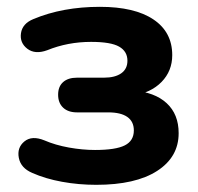

<svg xmlns="http://www.w3.org/2000/svg" viewBox="-20 -520 569 551"><path d="M72.7 -23.7Q39.6 -37.7 34 -67.1Q28.4 -96.4 50 -114.1Q71.6 -131.8 107.3 -117.2Q138.8 -103.6 177.7 -96.6Q216.7 -89.6 252.7 -89.6Q312 -89.6 338.1 -102.8Q364.1 -115.9 364.1 -145.7Q364.1 -171.2 345.5 -184.3Q326.8 -197.5 290.9 -197.5H201.1Q175.4 -197.5 161.1 -211.1Q146.8 -224.7 146.8 -248.2Q146.8 -271.7 161.1 -284.4Q175.4 -297.1 201.1 -297.1H278.3Q310.2 -297.1 328 -309.7Q345.7 -322.2 345.7 -345.7Q345.7 -372.5 322 -386.1Q298.2 -399.8 241.4 -399.8Q174.5 -399.8 115.6 -375.9Q80.7 -363.1 58.4 -380.1Q36.2 -397.2 40.2 -424.7Q44.2 -452.3 75.9 -465.3Q159.8 -500.4 266.7 -500.4Q366.4 -500.4 420.3 -464.2Q474.3 -428 474.3 -361.8Q474.3 -316.2 443.6 -284.8Q412.9 -253.4 361.1 -245.8V-260.4Q423.9 -255.6 458.3 -223.9Q492.7 -192.2 492.7 -137.8Q492.7 -69.2 430.8 -29.4Q369 10.4 256.1 10.4Q205.7 10.4 158 1.7Q110.3 -7 72.7 -23.7Z"/></svg>

Font: SN Pro Thin
Style: Regular
Weight: 200
Designer: Tobias Whetton
Foundry: Supernotes
Version: Version 1.003;Glyphs 3.3 (3324)